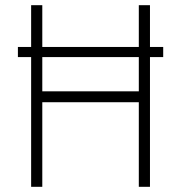

<svg xmlns="http://www.w3.org/2000/svg" viewBox="-20 -720 699 740"><path d="M49 -539H100V-700H143V-539H515V-700H558V-539H609V-500H558V0H515V-326H143V0H100V-500H49ZM143 -368H515V-500H143Z"/></svg>

Font: Haskoy ExtraLight
Style: Regular
Weight: 200
Designer: Ertekin Erdin
Foundry: Ertekin Erdin
Version: Version 2.000; ttfautohint (v1.8.4.7-5d5b)